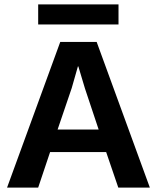

<svg xmlns="http://www.w3.org/2000/svg" viewBox="-20 -850 711 870"><path d="M461 -161H207L153 0H12L253 -660H418L659 0H516ZM427 -263 365 -449 335 -549H333L305 -451L241 -263ZM517 -739H153V-830H517Z"/></svg>

Font: Work Sans SemiBold
Style: Regular
Weight: 600
Designer: Wei Huang
Foundry: Wei Huang
Version: Version 1.500